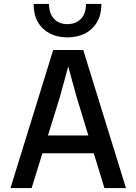

<svg xmlns="http://www.w3.org/2000/svg" viewBox="-20 -951 690 971"><path d="M137 -176V-266H524V-176ZM249 -698H401L617 0H508L367 -462L325 -615L283 -461L140 0H33ZM320 -762Q269 -762 230.5 -782.5Q192 -803 171 -840.5Q150 -878 150 -931H228Q228 -882 253.5 -855.5Q279 -829 320 -829Q363 -829 389 -855.5Q415 -882 415 -931H493Q493 -878 471.5 -840.5Q450 -803 411.5 -782.5Q373 -762 320 -762Z"/></svg>

Font: Azeret Mono Thin
Style: Regular
Weight: 400
Version: Version 1.002